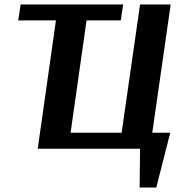

<svg xmlns="http://www.w3.org/2000/svg" viewBox="-20 -670 834 865"><path d="M609 175 611 0H150L232 -578H62L73 -650H535L524 -578H370L298 -72H528L611 -650H749L666 -72H747L684 175Z"/></svg>

Font: Arsenal
Style: Bold Italic
Weight: 700
Italic angle: -9.10001°
Designer: Andrij Shevchenko
Foundry: Stairsfor
Version: Version 2.001;PS 002.001;hotconv 1.0.88;makeotf.lib2.5.64775